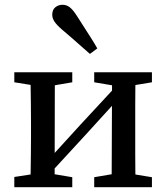

<svg xmlns="http://www.w3.org/2000/svg" viewBox="-20 -785 697 805"><path d="M40 0V-43L144 -59H182L283 -42V0ZM375 0V-42L475 -59H514L617 -42V0ZM107 0Q108 -25 108.5 -62.5Q109 -100 109.5 -140Q110 -180 110 -213V-270Q110 -303 109.5 -343Q109 -383 108.5 -420.5Q108 -458 107 -482H210L209 0ZM178 -45 141 -82H153L318 -263L483 -441L515 -400H503L340 -221ZM448 0 450 -482H549Q548 -458 547.5 -420.5Q547 -383 547 -343Q547 -303 547 -270V-213Q547 -180 547 -140Q547 -100 547.5 -62.5Q548 -25 549 0ZM40 -440V-482H283V-440L184 -423H146ZM375 -440V-482H617V-440L515 -423H476ZM388 -582 357 -559Q339 -575 320 -591.5Q301 -608 281.5 -625.5Q262 -643 240 -661Q217 -681 208 -695Q199 -709 199 -723Q199 -744 212 -754.5Q225 -765 242 -765Q259 -765 272.5 -754.5Q286 -744 302 -719Q318 -694 333 -670.5Q348 -647 361.5 -626Q375 -605 388 -582Z"/></svg>

Font: Source Serif 4 18pt Medium
Style: Regular
Weight: 500
Designer: Frank Grießhammer
Foundry: Adobe Systems Incorporated
Version: Version 4.004;hotconv 1.0.116;makeotfexe 2.5.65601